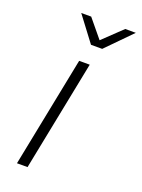

<svg xmlns="http://www.w3.org/2000/svg" viewBox="-139 -789 629 853"><g transform="rotate(20 175.5 -362.5)"><path d="M53 0 157 -522H207L103 0ZM182 -607 93 -725H140L211 -639L301 -725H351L235 -607Z"/></g></svg>

Font: Montserrat Light
Style: Italic
Weight: 300
Italic angle: -11.3°
Designer: Julieta Ulanovsky
Foundry: Julieta Ulanovsky
Version: Version 9.000; ttfautohint (v1.8.4.7-5d5b)